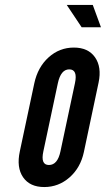

<svg xmlns="http://www.w3.org/2000/svg" viewBox="-20 -747 428 775"><path d="M158.5 8Q216.5 8 260.8 -31Q305 -70 318.5 -133L378 -414Q391 -476.5 363.5 -515.8Q336 -555 278 -555Q220 -555 176.2 -515.5Q132.5 -476 118.5 -411L60 -136Q46 -71 73.2 -31.5Q100.5 8 158.5 8ZM177.5 -81Q143 -81 155 -136L213.5 -411Q225.5 -467 259.5 -467Q294.5 -467 282.5 -411L224 -136Q212.5 -81 177.5 -81ZM309.5 -637H387.5L354.5 -727H249.5Z"/></svg>

Font: League Gothic
Style: Italic
Weight: 400
Designer: The League of Moveable Type
Version: Version 1.600; ttfautohint (v1.8.3)